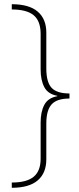

<svg xmlns="http://www.w3.org/2000/svg" viewBox="-20 -734 377 912"><path d="M36 133Q107 133 140 105.5Q173 78 173 20V-152Q173 -203 190.5 -236Q208 -269 252 -277V-279Q208 -287 190.5 -320Q173 -353 173 -404V-573Q173 -634 140 -661.5Q107 -689 36 -689V-714Q118 -714 159 -679Q200 -644 200 -579V-408Q200 -344 225 -317Q250 -290 310 -290V-266Q250 -266 225 -238Q200 -210 200 -148V23Q200 88 159 123Q118 158 36 158Z"/></svg>

Font: Noto Sans Thaana Thin
Style: Regular
Weight: 100
Designer: David Williams
Foundry: Google Inc.
Version: Version 3.001; ttfautohint (v1.8.4.7-5d5b)